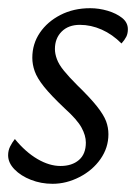

<svg xmlns="http://www.w3.org/2000/svg" viewBox="-22 -445 338 473"><path d="M107.4 7.8Q79.1 7.8 54.2 -2Q29.3 -11.7 13.7 -27.8Q-2 -43.9 -2 -62.5Q-2 -74.2 2.9 -84Q7.8 -93.8 14.6 -102.5Q41 -70.3 70.3 -53.2Q99.6 -36.1 127 -36.1Q155.3 -36.1 172.4 -50.8Q189.5 -65.4 189.5 -93.8Q189.5 -111.3 178.7 -130.9Q168 -150.4 137.7 -177.7Q103.5 -210 86.4 -231.4Q69.3 -252.9 63.5 -269.5Q57.6 -286.1 57.6 -302.7Q57.6 -336.9 76.2 -364.3Q94.7 -391.6 127 -408.2Q159.2 -424.8 200.2 -424.8Q221.7 -424.8 243.2 -418.5Q264.6 -412.1 278.8 -400.9Q293 -389.6 293 -373Q293 -362.3 289.1 -354.5Q285.2 -346.7 277.3 -337.9Q254.9 -360.4 228.5 -372.1Q202.1 -383.8 174.8 -383.8Q146.5 -383.8 129.9 -367.2Q113.3 -350.6 113.3 -324.2Q113.3 -312.5 118.2 -299.3Q123 -286.1 135.3 -271Q147.5 -255.9 168 -235.4Q200.2 -204.1 216.8 -183.1Q233.4 -162.1 239.3 -146.5Q245.1 -130.9 245.1 -114.3Q245.1 -81.1 225.6 -53.2Q206.1 -25.4 173.8 -8.8Q141.6 7.8 107.4 7.8Z"/></svg>

Font: Crimson Pro ExtraLight Light
Style: Italic
Weight: 300
Italic angle: -12°
Version: Version 1.002